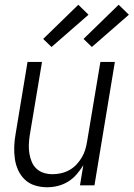

<svg xmlns="http://www.w3.org/2000/svg" viewBox="-20 -781 563 809"><path d="M179 8Q152 8 127.5 0.5Q103 -7 85 -24Q67 -41 56.5 -64Q46 -87 42.5 -112.5Q39 -138 40 -164.5Q41 -191 46 -218L96 -520H157L105 -209Q102 -189 101.5 -170Q101 -151 104 -133Q107 -115 114 -98.5Q121 -82 134 -70Q147 -58 164.5 -52.5Q182 -47 202 -47Q219 -47 237 -51Q255 -55 271.5 -64Q288 -73 301 -86.5Q314 -100 324 -116.5Q334 -133 339 -150Q344 -167 347 -185L403 -520H464L378 0H317L331 -85Q319 -65 303 -46.5Q287 -28 266.5 -15.5Q246 -3 223.5 2.5Q201 8 179 8ZM367 -583 332 -617 480 -761 523 -719ZM197 -583 162 -617 310 -761 353 -719Z"/></svg>

Font: Iosevka Light Oblique
Style: Regular
Weight: 300
Italic angle: -9°
Monospace: yes
Designer: Belleve Invis
Foundry: Belleve Invis
Version: Version 32.5.0; ttfautohint (v1.8.4)